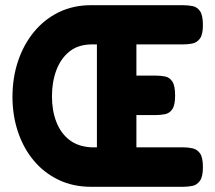

<svg xmlns="http://www.w3.org/2000/svg" viewBox="-20 -710 826 739"><path d="M331 9Q261 9 205 -18Q149 -45 109.5 -92.5Q70 -140 49 -203Q28 -266 28 -337Q28 -411 49.5 -475Q71 -539 111 -587.5Q151 -636 206.5 -663Q262 -690 330 -690H684Q704 -690 721.5 -686.5Q739 -683 750 -667Q761 -651 761 -613Q761 -577 749.5 -561.5Q738 -546 720.5 -542.5Q703 -539 684 -539H505V-419H579Q599 -419 616 -415.5Q633 -412 643.5 -396Q654 -380 654 -342Q654 -306 643.5 -290Q633 -274 615 -270.5Q597 -267 577 -267H505V-143H684Q704 -143 721.5 -139Q739 -135 750 -119.5Q761 -104 761 -66Q761 -30 749.5 -14Q738 2 720.5 5.5Q703 9 684 9ZM330 -143H353V-539H330Q280 -538 247 -511.5Q214 -485 197 -440Q180 -395 180 -339Q180 -284 197 -240.5Q214 -197 247 -171.5Q280 -146 330 -143Z"/></svg>

Font: Fredoka Condensed SemiBold
Style: Regular
Weight: 600
Width: 3
Designer: Ben Nathan
Foundry: Milena B. Brandão, Ben Nathan
Version: Version 2.001